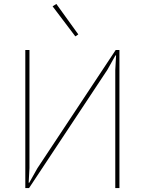

<svg xmlns="http://www.w3.org/2000/svg" viewBox="-20 -951 732 971"><path d="M361 -767 246 -919 265 -931 376 -777ZM108 0V-698H129V-101L125 -27H128L169 -100L565 -698H584V0H563V-597L567 -671H564L523 -598L127 0Z"/></svg>

Font: IBM Plex Sans Thin
Style: Regular
Weight: 100
Designer: Mike Abbink, Paul van der Laan, Pieter van Rosmalen
Foundry: Bold Monday
Version: Version 3.0